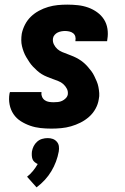

<svg xmlns="http://www.w3.org/2000/svg" viewBox="-20 -548 540 830"><path d="M202 8Q178 8 155 5.5Q132 3 110.5 -4.5Q89 -12 70 -24Q51 -36 38.5 -54.5Q26 -73 21.5 -96Q17 -119 21 -143L23 -150H160L159 -148Q158 -138 162 -129Q166 -120 174 -114.5Q182 -109 192 -107.5Q202 -106 212 -106Q221 -106 230.5 -107Q240 -108 248.5 -112Q257 -116 264 -123Q271 -130 273 -139Q275 -153 269 -164.5Q263 -176 253.5 -184.5Q244 -193 232 -197.5Q220 -202 208 -206.5Q196 -211 183.5 -216Q171 -221 160.5 -227.5Q150 -234 140.5 -242.5Q131 -251 122.5 -260Q114 -269 107 -279.5Q100 -290 93.5 -301Q87 -312 82.5 -324Q78 -336 75 -348.5Q72 -361 72 -374.5Q72 -388 74 -402Q78 -422 88 -441.5Q98 -461 113.5 -476Q129 -491 148.5 -501.5Q168 -512 188.5 -518Q209 -524 229.5 -526Q250 -528 271 -528Q294 -528 317 -525.5Q340 -523 361 -515.5Q382 -508 400 -495Q418 -482 429.5 -464Q441 -446 444.5 -423.5Q448 -401 444 -378L443 -370H306V-372Q308 -382 305.5 -390.5Q303 -399 296 -404.5Q289 -410 279.5 -412Q270 -414 261 -414Q253 -414 245 -412.5Q237 -411 229.5 -407.5Q222 -404 216 -397Q210 -390 209 -382Q207 -368 213 -356Q219 -344 228 -336Q237 -328 249 -323Q261 -318 273.5 -313.5Q286 -309 297.5 -304Q309 -299 320 -292.5Q331 -286 340.5 -278Q350 -270 358.5 -260.5Q367 -251 374.5 -241Q382 -231 387.5 -219.5Q393 -208 398 -196.5Q403 -185 405.5 -172Q408 -159 409 -145.5Q410 -132 407 -119Q404 -98 393 -78Q382 -58 365 -43Q348 -28 328 -18Q308 -8 287 -2Q266 4 244.5 6Q223 8 202 8ZM138 262 97 216Q111 205 122.5 191Q134 177 143 161Q136 158 129.5 152.5Q123 147 120.5 140Q118 133 117.5 124.5Q117 116 118 107Q120 95 125.5 84Q131 73 140.5 64.5Q150 56 162 52.5Q174 49 186 49Q198 49 208 52.5Q218 56 225.5 64.5Q233 73 234.5 84Q236 95 234 107Q230 129 222 150.5Q214 172 202 192Q190 212 174 229.5Q158 247 138 262Z"/></svg>

Font: Iosevka Term Curly Heavy
Style: Italic
Weight: 900
Italic angle: -9°
Designer: Belleve Invis
Foundry: Belleve Invis
Version: Version 32.3.0